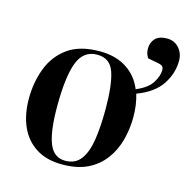

<svg xmlns="http://www.w3.org/2000/svg" viewBox="-101 -765 864 877"><g transform="rotate(15 331.0 -326.0)"><path d="M268 14Q194 14 144 -18Q94 -50 69 -106.5Q44 -163 44 -238Q44 -315 69.5 -382Q95 -449 151.5 -489.5Q208 -530 302 -530Q377 -530 428.5 -497Q480 -464 504 -405Q559 -428 579 -461Q599 -494 599 -519Q599 -531 594 -537Q589 -543 575 -546L523 -556Q510 -575 510 -599Q510 -628 528 -647Q546 -666 584 -666Q618 -666 640 -641.5Q662 -617 662 -582Q662 -522 627 -469Q592 -416 512 -386Q527 -337 527 -280Q527 -223 513 -170.5Q499 -118 468 -76Q437 -34 388 -10Q339 14 268 14ZM277 -6Q325 -6 350.5 -40.5Q376 -75 385.5 -136.5Q395 -198 395 -280Q395 -397 375 -454.5Q355 -512 295 -512Q229 -512 203.5 -444Q178 -376 178 -236Q178 -119 200.5 -62.5Q223 -6 277 -6Z"/></g></svg>

Font: Literata 72pt SemiBold
Style: Italic
Weight: 600
Italic angle: -2°
Designer: Latin by Veronika Burian and Jose Scaglione. Greek by Irene Vlachou. Cyrillic by Vera Evstafieva
Foundry: TypeTogether
Version: Version 3.002